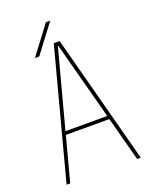

<svg xmlns="http://www.w3.org/2000/svg" viewBox="-156 -936 812 1021"><g transform="rotate(-20 250.0 -425.0)"><path d="M251 -710H249L131.8 -269.5H368.2ZM112.3 -690.4 232.4 -849.6H256.8L136.7 -690.4ZM373 -250H127L60.5 0H40L233.4 -730.5H266.6L460 0H439.5Z"/></g></svg>

Font: Mgen+ 1mn thin
Style: Regular
Weight: 100
Designer: [Source Han Sans]
Ryoko NISHIZUKA  (kana & ideographs); Paul D. Hunt (Latin, Greek & Cyrillic); Wenlong ZHANG  (bopomofo
Version: Version 1.059.20150602